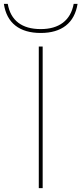

<svg xmlns="http://www.w3.org/2000/svg" viewBox="-79 -970 420 990"><path d="M121 0V-730H141V0ZM131 -800Q49 -800 0.5 -838Q-48 -876 -59 -950H-39Q-28 -886 15 -853Q58 -820 131 -820Q202 -820 245.5 -853Q289 -886 301 -950H321Q309 -876 260.5 -838Q212 -800 131 -800Z"/></svg>

Font: M PLUS 1 Thin
Style: Regular
Weight: 100
Designer: Coji Morishita
Foundry: UNDERFOREST DESIGN
Version: Version 1.001